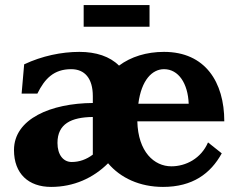

<svg xmlns="http://www.w3.org/2000/svg" viewBox="-20 -720 932 755"><path d="M292 -516C222 -516 145 -500 75 -467L65 -352H127C156 -411 192 -448 260 -448C313 -448 345 -412 345 -342V-315C181 -314 35 -253 35 -130C35 -37 92 15 181 15C270 15 347 -20 405 -78C454 -20 530 15 621 15C737 15 808 -37 852 -117L798 -160C771 -97 711 -66 654 -66C586 -66 523 -123 520 -243H862C862 -397 787 -516 625 -516C556 -516 495 -497 448 -462C412 -498 358 -516 292 -516ZM206 -158C206 -233 260 -259 345 -260V-112C320 -93 292 -83 262 -83C229 -83 206 -111 206 -158ZM309 -615H568V-700H309ZM524 -312C536 -406 579 -448 625 -448C682 -448 719 -392 722 -312Z"/></svg>

Font: LT Superior Serif ExtraBold
Style: Regular
Weight: 800
Designer: Daniel Lyons
Foundry: LyonsType
Version: Version 2.120;FEAKit 1.0